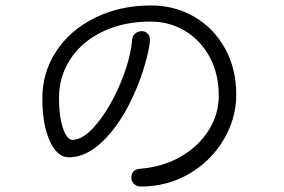

<svg xmlns="http://www.w3.org/2000/svg" viewBox="-20 -718 1040 703"><path d="M461 -66Q461 -97 491 -100Q574 -106 640 -143.5Q706 -181 743.5 -240Q781 -299 781 -368Q781 -446 748.5 -507.5Q716 -569 659 -604Q602 -639 531 -639Q434 -639 357.5 -603Q281 -567 238.5 -503Q196 -439 196 -358Q196 -292 210.5 -249Q225 -206 245 -206Q287 -206 336 -266.5Q385 -327 421.5 -414.5Q458 -502 464 -574Q465 -587 475.5 -595.5Q486 -604 499 -604Q511 -604 520 -595.5Q529 -587 529 -575Q529 -558 523 -530Q502 -436 458 -346Q414 -256 354.5 -199Q295 -142 232 -142Q189 -142 162 -202.5Q135 -263 135 -357Q135 -453 186 -530.5Q237 -608 328 -653Q419 -698 533 -698Q620 -698 691.5 -656.5Q763 -615 804 -540.5Q845 -466 845 -371Q845 -285 799.5 -207.5Q754 -130 674 -82.5Q594 -35 494 -35Q481 -35 471 -44.5Q461 -54 461 -66Z"/></svg>

Font: Tsukimi Rounded
Style: Regular
Weight: 400
Designer: Takashi Funayama
Foundry: Takashi Funayama
Version: Version 1.032; ttfautohint (v1.8.3)